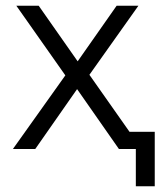

<svg xmlns="http://www.w3.org/2000/svg" viewBox="-20 -520 575 670"><path d="M249 -209 103 0H25L208 -257L37 -500H115L251 -306L387 -500H463L292 -259L432 -60H520V130H454V0H395Z"/></svg>

Font: Retni Sans
Style: Regular
Weight: 400
Designer: Vitaly Kuzmin
Foundry: ParaType Ltd.
Version: Version 1.00;March 2, 2019;FontCreator 11.5.0.2425 64-bit; t